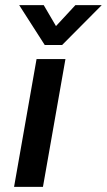

<svg xmlns="http://www.w3.org/2000/svg" viewBox="-20 -731 418 751"><path d="M123 -500H236L148 0H35ZM55 -711H151L199 -629L275 -711H378L223 -555H155Z"/></svg>

Font: Sarabun SemiBold
Style: Italic
Weight: 600
Italic angle: -10°
Designer: Suppakit Chalermlarp | Katatrad Co.,Ltd.
Foundry: Cadson Demak Co.,Ltd.
Version: Version 1.000; ttfautohint (v1.6)